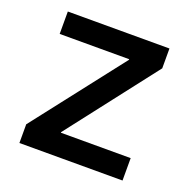

<svg xmlns="http://www.w3.org/2000/svg" viewBox="-100 -619 707 716"><g transform="rotate(20 254.0 -261.0)"><path d="M49.3 0V-74.2L327.1 -431.2V-433.6H51.3V-522.5H454.6V-443.8L181.6 -91.3V-88.9H458.5V0Z"/></g></svg>

Font: Inter 28pt Medium
Style: Regular
Weight: 500
Designer: Rasmus Andersson
Foundry: rsms
Version: Version 4.001;git-66647c0bb